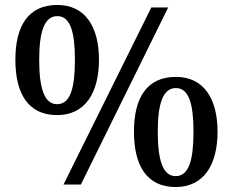

<svg xmlns="http://www.w3.org/2000/svg" viewBox="-20 -744 939 774"><path d="M210 -280C323 -280 379 -369 379 -503C379 -637 323 -724 211 -724C92 -724 42 -637 42 -503C42 -369 92 -280 210 -280ZM236 0H306L658 -714H590ZM210 -324C158 -324 138 -390 138 -503C138 -614 158 -679 211 -679C264 -679 282 -614 282 -503C282 -390 264 -324 210 -324ZM688 10C801 10 857 -79 857 -213C857 -347 801 -434 689 -434C570 -434 520 -347 520 -213C520 -79 570 10 688 10ZM688 -34C636 -34 616 -100 616 -213C616 -324 636 -389 689 -389C742 -389 760 -324 760 -213C760 -100 742 -34 688 -34Z"/></svg>

Font: Noto Serif Devanagari Medium
Style: Regular
Weight: 500
Designer: Universal Thirst, Indian Type Foundry and the Monotype Design Team
Foundry: Monotype Imaging Inc.
Version: Version 2.004